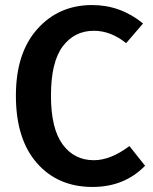

<svg xmlns="http://www.w3.org/2000/svg" viewBox="-20 -726 608 761"><path d="M345 -706Q458 -706 547 -633L480 -555Q419 -604 352 -604Q275 -604 228.5 -542Q182 -480 182 -347Q182 -217 228 -154Q274 -91 352 -91Q418 -91 493 -147L555 -69Q473 15 347 15Q209 15 126 -80Q43 -175 43 -347Q43 -516 128 -611Q213 -706 345 -706Z"/></svg>

Font: FiraGO Medium
Style: Regular
Weight: 500
Designer: bBox Type
Foundry: bBox Type GmbH
Version: Version 1.001;PS 001.001;hotconv 1.0.88;makeotf.lib2.5.64775